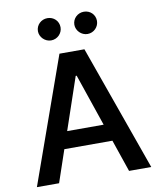

<svg xmlns="http://www.w3.org/2000/svg" viewBox="-99 -1017 911 1095"><g transform="rotate(-10 356.0 -469.5)"><path d="M153.4 0 216.6 -186.1H495L558.6 0H687.1L428.3 -727.3H283.7L24.9 0ZM185 -874.6C185 -840.2 215.2 -810 250.7 -810C287.6 -810 316.1 -840.2 316.1 -874.6C316.1 -911.2 287.6 -938.9 250.7 -938.9C215.2 -938.9 185 -911.2 185 -874.6ZM250.4 -284.8 353 -586.6H358.7L461.6 -284.8ZM396 -874.6C396 -840.2 426.1 -810 461.6 -810C498.6 -810 527 -840.2 527 -874.6C527 -911.2 498.6 -938.9 461.6 -938.9C426.1 -938.9 396 -911.2 396 -874.6Z"/></g></svg>

Font: Magic Ui Pro Semi Bold
Style: Regular
Weight: 600
Designer: Stefan Endress, Andreas Faust
Version: Version 1.000;FEAKit 1.0